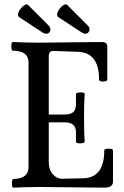

<svg xmlns="http://www.w3.org/2000/svg" viewBox="-20 -859 568 882"><path d="M192 -704Q184 -704 175 -710L67 -781Q59 -789 65.5 -804Q72 -819 87 -831.5Q102 -844 109 -836L204 -741Q215 -730 210.5 -717Q206 -704 192 -704ZM371 -704Q364 -704 355 -710L247 -781Q239 -789 245 -804Q251 -819 266 -831.5Q281 -844 289 -836L384 -741Q395 -730 390 -717Q385 -704 371 -704ZM41 3Q35 3 35 -16.5Q35 -36 41 -37Q111 -37 111 -92V-572Q111 -626 39 -626Q32 -626 32 -646Q32 -666 39 -666Q100 -663 160 -663Q208 -663 304 -664.5Q400 -666 448 -666Q473 -666 473 -645V-494Q473 -485 454 -484.5Q435 -484 435 -494Q435 -617 339 -621L224 -625Q204 -625 204 -601V-333H278Q304 -333 316.5 -344Q329 -355 329 -382V-427Q329 -434 349 -434.5Q369 -435 369 -427Q366 -391 366 -318Q366 -245 369 -208Q369 -201 349 -200.5Q329 -200 329 -208V-251Q329 -297 278 -297H204V-115Q204 -79 223 -58Q242 -37 268 -38L363 -40Q459 -43 459 -168Q459 -176 479 -176Q499 -176 499 -168V-24Q499 3 458 3Q410 3 311.5 1.5Q213 0 164 0Q102 0 41 3Z"/></svg>

Font: Junicode Cond Medium
Style: Regular
Weight: 500
Width: 3
Designer: Peter S. Baker
Version: Version 2.201